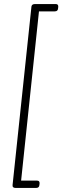

<svg xmlns="http://www.w3.org/2000/svg" viewBox="-20 -788 307 946"><path d="M57 138Q40 138 42 123L135 -756Q137 -768 152 -768H255Q268 -768 267 -754L266 -746Q265 -732 250 -732H172L84 102H163Q176 102 175 116L174 124Q173 138 158 138Z"/></svg>

Font: Asap Condensed Condensed Thin
Style: Italic
Weight: 100
Width: 3
Italic angle: -6°
Designer: Pablo Cosgaya
Foundry: Omnibus-Type
Version: Version 3.001; ttfautohint (v1.8.4.7-5d5b)